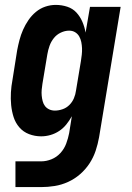

<svg xmlns="http://www.w3.org/2000/svg" viewBox="-20 -548 540 783"><path d="M147 215H43V110H148Q169 110 190 101.5Q211 93 226.5 76Q242 59 250 37.5Q258 16 262 -5L273 -74Q263 -56 250.5 -40.5Q238 -25 221.5 -14Q205 -3 186 2.5Q167 8 148 8Q122 8 98.5 -1Q75 -10 59 -28.5Q43 -47 35.5 -70.5Q28 -94 25.5 -119.5Q23 -145 24.5 -171Q26 -197 31 -223L50 -343Q54 -364 59.5 -385Q65 -406 74 -426.5Q83 -447 96 -466Q109 -485 126.5 -499.5Q144 -514 165 -521Q186 -528 207 -528Q232 -528 254.5 -520.5Q277 -513 292 -496.5Q307 -480 316 -459Q325 -438 329 -415L347 -520H472L384 12Q379 40 370 67Q361 94 345 118.5Q329 143 306.5 162.5Q284 182 257.5 194Q231 206 203 210.5Q175 215 147 215ZM204 -97Q219 -97 235 -102.5Q251 -108 263 -120Q275 -132 281.5 -147.5Q288 -163 290 -179L310 -299Q312 -312 313.5 -325Q315 -338 314.5 -351Q314 -364 311.5 -376.5Q309 -389 303 -399.5Q297 -410 286.5 -416.5Q276 -423 262 -423Q245 -423 228 -415Q211 -407 199.5 -392.5Q188 -378 182 -361Q176 -344 173 -326L153 -206Q151 -194 150 -182Q149 -170 150 -158.5Q151 -147 154 -135.5Q157 -124 163.5 -115.5Q170 -107 180.5 -102Q191 -97 204 -97Z"/></svg>

Font: Iosevka Term Curly XBd Obl
Style: Regular
Weight: 800
Italic angle: -9°
Designer: Belleve Invis
Foundry: Belleve Invis
Version: Version 32.3.0